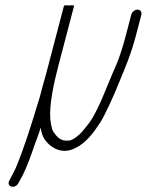

<svg xmlns="http://www.w3.org/2000/svg" viewBox="-20 -561 565 739"><path d="M485.1 -504 463.6 -422C454 -385.3 443 -349.9 430.3 -318C406.5 -264.9 393.5 -229.1 367.3 -169C343.8 -118.7 333.8 -99 306.6 -67C298.3 -55.7 289.9 -46.7 281.5 -40C271.4 -31.4 256.7 -20 244.2 -20C211.5 -16 197.5 -37.3 185.9 -53C178 -65.9 175.5 -87.1 173.5 -105C169.7 -157.9 185.8 -235.7 204.4 -307C224.6 -384 244.8 -461 265 -538C265.7 -540.7 259.2 -541.3 245.5 -540C233.2 -541.3 226.7 -540.7 226 -538L157.3 -276C153 -259.3 148 -241.7 142.4 -223C137.7 -205 137.7 -205 133.3 -188C131.5 -181.3 129.4 -174.7 127 -168C102 -84.3 74 4.3 43.2 79.5C34.8 99.8 24.5 116.2 15.9 134C3.2 158.8 37.8 167.2 50 145L55.6 135C58.5 129 62.4 122 67.1 114C84.5 78.7 98.1 41.9 112.3 -1C120.7 -23.8 130.3 -46.8 136.3 -70C139.1 -53.5 142.9 -38 150.8 -26C168 0.6 213.1 38.3 269.6 9C310.9 -10.3 339.8 -49.6 366.8 -91C383.5 -117.2 422 -201.3 434.3 -234C460.3 -296.5 483.8 -350.4 502.8 -423L524.1 -504C526.8 -514.6 519.9 -524 509.3 -524C498.7 -524 487.8 -514.6 485.1 -504Z"/></svg>

Font: Just Breathe
Style: Obl5
Weight: 400
Foundry: Cannot Into Space Fonts
Version: Version 0.72